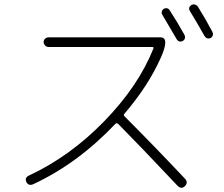

<svg xmlns="http://www.w3.org/2000/svg" viewBox="-20 -860 1040 892"><path d="M741.2 -819.3Q749 -823.2 756.8 -821.3Q764.6 -819.3 769.5 -810.5Q803.7 -757.8 836.9 -698.2Q840.8 -690.4 838.9 -682.1Q836.9 -673.8 829.1 -669.9Q811.5 -661.1 800.8 -677.7Q773.4 -724.6 734.4 -791Q729.5 -797.9 731.9 -806.6Q734.4 -815.4 741.2 -819.3ZM929.7 -693.4Q896.5 -752.9 862.3 -808.6Q852.5 -825.2 869.1 -836.9Q877 -840.8 885.3 -838.9Q893.6 -836.9 899.4 -829.1Q936.5 -769.5 966.8 -711.9Q970.7 -704.1 968.8 -696.3Q966.8 -688.5 959 -683.6Q940.4 -675.8 929.7 -693.4ZM133.8 -3.9Q112.3 4.9 102.5 -14.6Q93.8 -34.2 113.3 -43.9Q304.7 -132.8 463.9 -296.4Q623 -460 692.4 -633.8Q696.3 -641.6 686.5 -641.6H205.1Q196.3 -641.6 189.5 -648.9Q182.6 -656.2 182.6 -665Q182.6 -673.8 189.5 -680.2Q196.3 -686.5 205.1 -686.5H725.6Q769.5 -686.5 726.6 -590.8Q668 -460 557.6 -331.1Q552.7 -325.2 559.6 -318.4Q697.3 -180.7 839.8 -29.3Q855.5 -11.7 838.9 4.9Q823.2 20.5 805.7 3.9Q631.8 -180.7 529.3 -284.2Q522.5 -290 516.6 -285.2Q341.8 -100.6 133.8 -3.9Z"/></svg>

Font: Rounded Mgen+ 2m light
Style: Regular
Weight: 200
Designer: [Source Han Sans]
Ryoko NISHIZUKA  (kana & ideographs); Paul D. Hunt (Latin, Greek & Cyrillic); Wenlong ZHANG  (bopomofo
Version: Version 1.059.20150602